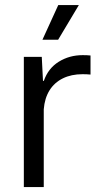

<svg xmlns="http://www.w3.org/2000/svg" viewBox="-20 -754 406 774"><path d="M76.1 0V-524.7H148.4L153.3 -427.9H156.7Q174 -478.4 216.9 -505.1Q259.7 -531.7 313.4 -531.7Q322.4 -531.7 330.1 -531.4Q337.9 -531 344.9 -530.3V-453.4Q338.4 -454.1 330.1 -454.5Q321.9 -454.9 313 -454.9Q267.4 -454.9 233.4 -438.1Q199.4 -421.4 179.7 -389.9Q160 -358.3 156.4 -313.4V0ZM151.1 -593.9 214.9 -733.6H297.9L214.4 -593.9Z"/></svg>

Font: Mona Sans ExtraLight
Style: Regular
Weight: 200
Designer: Deni Anggara
Foundry: GitHub
Version: Version 2.000